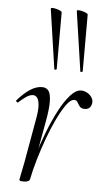

<svg xmlns="http://www.w3.org/2000/svg" viewBox="-53 -766 444 809"><g transform="rotate(5 169.0 -361.5)"><path d="M105 -6 95 -7Q103 -50 118 -102Q133 -154 153 -205.5Q173 -257 195.5 -300Q218 -343 241.5 -369Q265 -395 287 -395Q300 -395 312.5 -388Q325 -381 332.5 -369Q340 -357 337 -343Q334 -330 326.5 -324.5Q319 -319 308 -319Q293 -319 286.5 -327.5Q280 -336 275.5 -344.5Q271 -353 261 -353Q246 -353 228.5 -329Q211 -305 192 -266Q173 -227 156 -180.5Q139 -134 125.5 -88Q112 -42 105 -6ZM80 8Q67 8 63.5 6.5Q60 5 60 2Q60 -1 65.5 -26.5Q71 -52 75 -74L106 -249Q115 -295 113 -318Q111 -341 103.5 -349.5Q96 -358 87 -358Q72 -358 55.5 -346Q39 -334 26 -322Q24 -320 20 -323.5Q16 -327 18 -330Q46 -362 71.5 -378.5Q97 -395 122 -395Q139 -395 148.5 -383Q158 -371 159 -339.5Q160 -308 149 -249L105 -6Q103 8 80 8ZM166 -475 129 -727Q129 -731 136 -731Q143 -731 152.5 -728.5Q162 -726 169 -722.5Q176 -719 176 -716V-476Q176 -474 171 -473Q166 -472 166 -475ZM276 -475 239 -727Q239 -731 246 -731Q253 -731 262.5 -728.5Q272 -726 279 -722.5Q286 -719 286 -716V-476Q286 -474 281 -473Q276 -472 276 -475Z"/></g></svg>

Font: Cormorant Light Light
Style: Italic
Weight: 300
Italic angle: -10°
Version: Version 4.000